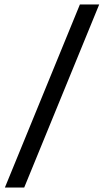

<svg xmlns="http://www.w3.org/2000/svg" viewBox="-20 -805 469 865"><path d="M340 -785H427L89 40H2Z"/></svg>

Font: Eudoxus Sans
Style: Regular
Weight: 400
Designer: Stijn de Vries
Foundry: tokotype
Version: Version 2.005